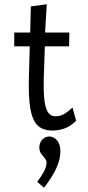

<svg xmlns="http://www.w3.org/2000/svg" viewBox="-20 -604 415 903"><path d="M227 10Q182 10 157 -14Q132 -38 122.5 -94.5Q113 -151 116 -247L120 -386H47V-451H122L125 -574L200 -584L192 -451H306L305 -386H191L186 -243Q184 -172 189 -131.5Q194 -91 207 -74Q220 -57 241 -57Q265 -57 284.5 -69.5Q304 -82 321 -98L338 -36Q313 -11 285 -0.5Q257 10 227 10ZM187 279 155 251Q174 227 186.5 203Q199 179 199 162Q199 150 190.5 140Q182 130 173.5 118.5Q165 107 165 90Q165 67 179 52.5Q193 38 212 38Q232 38 248 56Q264 74 264 108Q264 146 244.5 188Q225 230 187 279Z"/></svg>

Font: Inconsolata Condensed Medium
Style: Regular
Weight: 500
Width: 3
Monospace: yes
Designer: Raph Levien, Cyreal, Brenton Simpson
Foundry: Raph Levien, Cyreal, Google
Version: Version 3.100; ttfautohint (v1.8.4.7-5d5b)